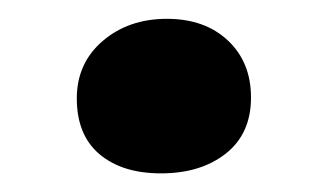

<svg xmlns="http://www.w3.org/2000/svg" viewBox="-20 -170 336 205"><path d="M62 -64.9Q62 -102.5 89.6 -126.2Q117.2 -149.9 158.2 -149.9Q198.7 -149.9 223.4 -126.7Q248 -103.5 248 -65.9Q248 -27.3 221.2 -6.1Q194.3 15.1 151.9 15.1Q110.4 15.1 86.2 -5.4Q62 -25.9 62 -64.9Z"/></svg>

Font: Literata Book
Style: Bold Italic
Weight: 700
Italic angle: -3°
Designer: Latin by Veronika Burian and Jose Scaglione. Greek by Irene Vlachou. Cyrillic by Vera Evstafieva
Foundry: TypeTogether
Version: Version 1.003;PS 001.003;hotconv 1.0.88;makeotf.lib2.5.64775